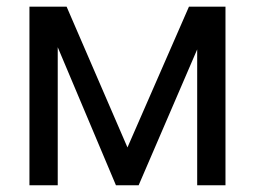

<svg xmlns="http://www.w3.org/2000/svg" viewBox="-20 -550 756 570"><path d="M541 -530.3H620.1L391.6 0H324.2L100.6 -530.3H177.7L358.4 -112.3ZM151.4 0H67.4V-530.3H151.4ZM565.4 -530.3H649.4V0H565.4Z"/></svg>

Font: WEMIX Pretendard Variable
Style: Regular
Weight: 400
Designer: Base glyphs from Inter by Rasmus Andersson; Hangeul glyphs from Noto Sans CJK(Source Han Sans) by Jang Soo-young and Kan
Foundry: Kil Hyung-jin
Version: Version 1.000;Glyphs 3.2 (3208)